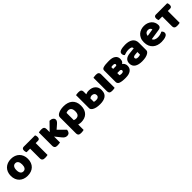

<svg xmlns="http://www.w3.org/2000/svg" viewBox="480 -2236 4149 4149"><g transform="rotate(-45 2554.0 -161.5)"><path d="M555 -243Q555 -181 536 -132.5Q517 -84 482.5 -51Q448 -18 400 -1Q352 16 293 16Q234 16 186 -2Q138 -20 103.5 -53.5Q69 -87 50 -135Q31 -183 31 -243Q31 -302 50 -350Q69 -398 103.5 -431.5Q138 -465 186 -483Q234 -501 293 -501Q352 -501 400 -482.5Q448 -464 482.5 -430.5Q517 -397 536 -349Q555 -301 555 -243ZM205 -243Q205 -182 228.5 -149.5Q252 -117 294 -117Q336 -117 358.5 -150Q381 -183 381 -243Q381 -303 358 -335.5Q335 -368 293 -368Q251 -368 228 -335.5Q205 -303 205 -243Z M1021 -491Q1029 -480 1033 -463Q1037 -447 1037 -429Q1037 -392 1022 -377Q1008 -363 983 -363H913V-1Q903 1 880 5Q859 8 837 8Q815 8 797 5Q780 2 768 -7Q756 -16 749 -31Q743 -47 743 -72V-363H635Q630 -374 624 -390Q619 -407 619 -425Q619 -462 634 -476Q649 -491 674 -491H1021Z M1597 -88Q1592 -41 1570 -16Q1547 9 1504 9Q1472 9 1447 -7Q1422 -22 1393 -59L1294 -183V-1Q1284 1 1261 4Q1240 8 1218 8Q1196 8 1178 5Q1161 2 1149 -7Q1137 -16 1131 -32Q1124 -47 1124 -72V-477Q1135 -480 1157 -484Q1178 -487 1200 -487Q1222 -487 1240 -484Q1257 -481 1269 -472Q1281 -463 1287 -448Q1294 -432 1294 -407V-317L1466 -493Q1518 -493 1549 -470Q1581 -447 1581 -412Q1581 -397 1576 -385Q1571 -372 1560 -359Q1550 -346 1534 -332Q1517 -317 1495 -298L1437 -248Z M1900 -501Q1960 -501 2011.5 -485.5Q2063 -470 2100 -438Q2137 -406 2158 -357.5Q2179 -309 2179 -242Q2179 -178 2161 -130Q2143 -82 2110 -49.5Q2077 -17 2030.5 -1Q1984 15 1927 15Q1884 15 1847 2V168Q1837 171 1815 174.5Q1793 178 1770 178Q1748 178 1730.5 175Q1713 172 1701 163Q1689 154 1683 138.5Q1677 123 1677 98V-382Q1677 -409 1688.5 -426Q1700 -443 1720 -457Q1751 -477 1797 -489Q1843 -501 1900 -501ZM1902 -119Q2005 -119 2005 -242Q2005 -306 1979.5 -337Q1954 -368 1906 -368Q1887 -368 1872 -363.5Q1857 -359 1846 -353V-133Q1858 -127 1872 -123Q1886 -119 1902 -119Z M2579 -149Q2580 -156 2580 -165Q2580 -197 2559 -216Q2537 -236 2499 -236Q2476 -236 2458 -227Q2440 -218 2432 -211V-105Q2441 -101 2456 -98Q2477 -95 2494 -95Q2516 -95 2530 -99Q2537 -101 2546 -106Q2573 -119 2579 -149ZM2525 -356Q2622 -356 2678 -304Q2733 -252 2733 -166Q2733 -136 2728 -116Q2723 -87 2710 -62Q2693 -31 2662 -11Q2632 9 2589 19Q2547 29 2494 29Q2376 29 2311 -10Q2291 -22 2277 -39Q2262 -55 2262 -81V-479Q2272 -481 2295 -485Q2316 -488 2338 -488Q2360 -488 2377 -485Q2395 -482 2407 -473Q2419 -464 2426 -449Q2432 -433 2432 -408V-336Q2450 -345 2473 -350Q2496 -356 2525 -356ZM2939 -473Q2951 -464 2958 -448Q2964 -433 2964 -408V-1Q2954 1 2932 5Q2910 8 2888 8Q2866 8 2849 5Q2831 2 2819 -7Q2807 -16 2801 -31Q2794 -47 2794 -72V-479Q2807 -481 2827 -484Q2848 -488 2870 -488Q2892 -488 2910 -485Q2927 -482 2939 -473Z M3230 -120Q3255 -110 3285 -110Q3320 -110 3333 -122Q3347 -133 3347 -151Q3347 -165 3337 -175Q3328 -186 3307 -187H3230ZM3329 -365Q3315 -375 3285 -375Q3253 -375 3230 -368V-313H3300Q3313 -313 3322 -315Q3329 -317 3333 -320Q3341 -327 3341 -342Q3341 -356 3329 -365ZM3485 -205Q3494 -189 3497 -171Q3500 -155 3500 -139Q3500 -106 3488 -77Q3475 -48 3448 -27Q3422 -7 3382 5Q3343 16 3289 16H3263Q3250 16 3232 15Q3214 14 3194 12Q3175 10 3157 6Q3137 3 3120 -4Q3091 -15 3078 -37Q3068 -53 3068 -75V-428Q3068 -451 3082 -465Q3093 -476 3112 -483Q3139 -492 3180 -497Q3219 -501 3261 -501H3301Q3390 -501 3441 -464Q3494 -426 3494 -358Q3494 -308 3473 -280Q3460 -262 3441 -251Q3453 -244 3461 -236Q3476 -222 3485 -205Z M3791 -108Q3808 -108 3828.5 -111.5Q3849 -115 3859 -121V-201L3787 -195Q3759 -193 3741 -183Q3723 -173 3723 -153Q3723 -133 3738.5 -120.5Q3754 -108 3791 -108ZM3783 -501Q3837 -501 3881.5 -490Q3926 -479 3957.5 -456.5Q3989 -434 4006 -399.5Q4023 -365 4023 -318V-94Q4023 -68 4008.5 -51.5Q3994 -35 3974 -23Q3909 16 3791 16Q3738 16 3695.5 6Q3653 -4 3622.5 -24Q3592 -44 3575.5 -75Q3559 -106 3559 -147Q3559 -216 3600 -253Q3641 -290 3727 -299L3858 -313V-320Q3858 -349 3832.5 -361.5Q3807 -374 3759 -374Q3721 -374 3685 -366Q3649 -358 3620 -346Q3607 -355 3598 -373.5Q3589 -392 3589 -412Q3589 -438 3601.5 -453.5Q3614 -469 3640 -480Q3669 -491 3708.5 -496Q3748 -501 3783 -501Z M4384 16Q4325 16 4274.5 -0.5Q4224 -17 4186.5 -50Q4149 -83 4127.5 -133Q4106 -183 4106 -250Q4106 -316 4127.5 -363.5Q4149 -411 4184 -441.5Q4219 -472 4264 -486.5Q4309 -501 4356 -501Q4409 -501 4452.5 -485Q4496 -469 4527.5 -441Q4559 -413 4576.5 -374Q4594 -335 4594 -289Q4594 -255 4575 -237Q4556 -219 4522 -214L4275 -177Q4286 -144 4320 -127.5Q4354 -111 4398 -111Q4439 -111 4475.5 -121.5Q4512 -132 4535 -146Q4551 -136 4562 -118Q4573 -100 4573 -80Q4573 -35 4531 -13Q4499 4 4459 10Q4419 16 4384 16ZM4356 -377Q4332 -377 4314.5 -369Q4297 -361 4286 -348.5Q4275 -336 4269.5 -320.5Q4264 -305 4263 -289L4434 -317Q4431 -337 4412 -357Q4393 -377 4356 -377Z M5059 -491Q5067 -480 5071 -463Q5075 -447 5075 -429Q5075 -392 5060 -377Q5046 -363 5021 -363H4951V-1Q4941 1 4918 5Q4897 8 4875 8Q4853 8 4835 5Q4818 2 4806 -7Q4794 -16 4787 -31Q4781 -47 4781 -72V-363H4673Q4668 -374 4662 -390Q4657 -407 4657 -425Q4657 -462 4672 -476Q4687 -491 4712 -491H5059Z"/></g></svg>

Font: Baloo Cyrillic
Style: Regular
Weight: 400
Designer: Ek Type, Denis Ignatov
Foundry: Ek Type
Version: Version 1.50 July 26, 2019